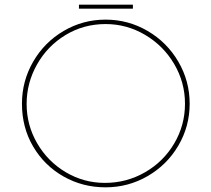

<svg xmlns="http://www.w3.org/2000/svg" viewBox="-20 -794 905 822"><path d="M432 -710Q529 -710 612 -661.5Q695 -613 743.5 -530Q792 -447 792 -350Q792 -253 743.5 -170.5Q695 -88 612 -40Q529 8 432 8Q334 8 252 -38.5Q170 -85 122 -166.5Q74 -248 74 -350Q74 -447 122 -530Q170 -613 252.5 -661.5Q335 -710 432 -710ZM429 -11Q522 -11 601 -56.5Q680 -102 726 -180Q772 -258 772 -350Q772 -441 726 -519.5Q680 -598 601.5 -644.5Q523 -691 432 -691Q338 -691 260.5 -644Q183 -597 138.5 -518Q94 -439 94 -349Q94 -258 139.5 -180Q185 -102 262 -56.5Q339 -11 429 -11ZM549 -774V-757H318V-774Z"/></svg>

Font: Josefin Sans Thin
Style: Regular
Weight: 250
Designer: Santiago Orozco
Foundry: Typemade
Version: Version 2.000